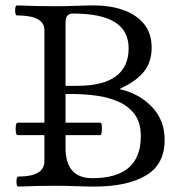

<svg xmlns="http://www.w3.org/2000/svg" viewBox="-20 -686 693 709"><path d="M48 3Q43 3 41.5 -6Q40 -15 41.5 -24.5Q43 -34 48 -34Q144 -34 144 -91V-575Q144 -629 43 -629Q38 -629 36.5 -638.5Q35 -648 36.5 -657Q38 -666 43 -666Q115 -663 185 -663Q221 -663 262 -664.5Q303 -666 329 -666Q386 -666 434 -649.5Q482 -633 511 -598.5Q540 -564 540 -510Q540 -457 511 -421Q482 -385 424 -359V-356Q493 -341 540.5 -292Q588 -243 588 -169Q588 -79 519 -38Q450 3 328 3Q303 3 262 1.5Q221 0 185 0Q117 0 48 3ZM222 -369H264Q455 -369 455 -508Q455 -572 404.5 -604Q354 -636 249 -636Q222 -636 222 -604ZM321 -28Q500 -28 500 -183Q500 -233 477.5 -263.5Q455 -294 417.5 -310.5Q380 -327 334 -333Q288 -339 241 -339H222V-141Q222 -28 321 -28ZM45 -187Q40 -187 38.5 -198.5Q37 -210 38.5 -221.5Q40 -233 45 -233H351Q355 -233 356 -221.5Q357 -210 355.5 -198.5Q354 -187 350 -187Z"/></svg>

Font: Junicode SmExp
Style: Regular
Weight: 400
Width: 6
Designer: Peter S. Baker
Version: Version 2.205; ttfautohint (v1.8.4)